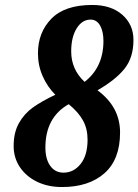

<svg xmlns="http://www.w3.org/2000/svg" viewBox="-20 -744 558 774"><path d="M35 -155Q35 -210 56.5 -248Q78 -286 113 -311Q148 -336 203 -362Q171 -394 152 -437Q133 -480 133 -529Q133 -613 187 -668.5Q241 -724 352 -724Q428 -724 473 -684.5Q518 -645 518 -583Q518 -512 482 -467Q446 -422 373 -380Q464 -313 464 -210Q464 -101 401 -45.5Q338 10 230 10Q173 10 129 -11.5Q85 -33 60 -70.5Q35 -108 35 -155ZM397 -579Q397 -617 383.5 -641Q370 -665 345 -665Q311 -665 289 -629.5Q267 -594 267 -537Q267 -464 321 -414Q397 -473 397 -579ZM333 -181Q333 -225 314.5 -258.5Q296 -292 257 -324Q163 -271 163 -149Q163 -103 182.5 -75.5Q202 -48 236 -48Q277 -48 305 -83Q333 -118 333 -181Z"/></svg>

Font: Noto Serif CondExtraBold
Style: Italic
Weight: 800
Width: 3
Italic angle: -12°
Designer: Monotype Design Team
Foundry: Monotype Imaging Inc.
Version: Version 1.001